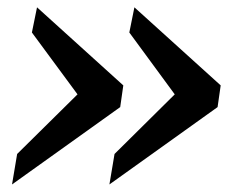

<svg xmlns="http://www.w3.org/2000/svg" viewBox="-20 -505 642 514"><path d="M272.9 -11.2 286.6 -92.8 447.8 -252.4 326.2 -418 339.8 -485.4 570.8 -276.4 562.5 -218.3ZM12.2 -11.2 25.9 -92.8 187.5 -252.4 65.4 -418 79.1 -485.4 310.1 -276.4 301.8 -218.3Z"/></svg>

Font: Gelasio SemiBold
Style: Italic
Weight: 600
Italic angle: -8.5°
Designer: Eben Sorkin
Foundry: Eben Sorkin
Version: Version 1.008